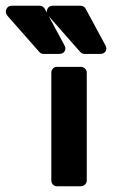

<svg xmlns="http://www.w3.org/2000/svg" viewBox="-118 -646 393 666"><path d="M163 -414Q171 -414 177 -408Q183 -402 183 -394V-20Q183 -12 177 -6Q171 0 163 0H78Q71 0 65.5 -6Q60 -12 60 -20V-394Q60 -402 65.5 -408Q71 -414 78 -414ZM21 -626Q26 -626 31 -622.5Q36 -619 38 -614L105 -490Q112 -478 106.5 -468.5Q101 -459 87 -459H33Q25 -459 19 -465L-92 -591Q-101 -602 -96 -614Q-91 -626 -77 -626ZM163 -626Q168 -626 173 -622.5Q178 -619 180 -614L247 -490Q254 -478 248.5 -468.5Q243 -459 229 -459H175Q167 -459 161 -465L50 -591Q41 -602 46 -614Q51 -626 65 -626Z"/></svg>

Font: Stadtwerke
Style: Bold
Weight: 700
Designer: Santiago Orozco
Foundry: Typemade
Version: Version 1.003